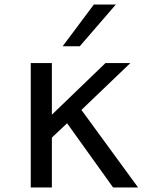

<svg xmlns="http://www.w3.org/2000/svg" viewBox="-20 -824 642 844"><path d="M392.6 -804.2H489.3L330.6 -620.6H255.4ZM115.2 -546.9H208V-319.8L443.8 -546.9H553.2L337.9 -340.8L586.9 0H477.1L274.9 -282.2L208 -219.2V0H115.2Z"/></svg>

Font: Hack
Style: Regular
Weight: 400
Monospace: yes
Designer: Christopher Simpkins
Foundry: Christopher Simpkins
Version: Version 2.019; ttfautohint (v1.4.1) -l 4 -r 80 -G 350 -x 0 -